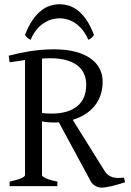

<svg xmlns="http://www.w3.org/2000/svg" viewBox="-20 -857 601 884"><path d="M24.4 0V-21Q57.6 -27.8 76.4 -35.9Q95.2 -43.9 95.2 -50.8V-580.6Q78.1 -578.1 60.3 -575.4Q42.5 -572.8 24.4 -570.3L20 -600.6Q43 -606.4 66.4 -611.6Q89.8 -616.7 115.2 -620.8Q140.6 -625 168.7 -627.4Q196.8 -629.9 229 -629.9Q285.6 -629.9 327.6 -618.7Q369.6 -607.4 397.5 -587.4Q425.3 -567.4 439 -540.3Q452.6 -513.2 452.6 -481.9Q452.6 -446.8 442.6 -418.2Q432.6 -389.6 414.3 -367.7Q396 -345.7 370.6 -330.1Q345.2 -314.5 314.9 -305.2L462.9 -67.9Q470.2 -57.1 478.8 -50.8Q487.3 -44.4 497.8 -41.3Q508.3 -38.1 521.2 -37.8Q534.2 -37.6 550.8 -39.1L556.2 -18.1Q523.9 -7.3 494.9 -0.2Q465.8 6.8 446.8 6.8Q432.6 6.8 419.2 -1Q405.8 -8.8 398.9 -20L251 -293.9Q244.6 -293 238.3 -293H225.1Q212.4 -293 199.7 -294.2Q187 -295.4 173.3 -298.3V-50.8Q173.3 -44.9 190.9 -36.4Q208.5 -27.8 244.1 -21V0ZM210.9 -588.9Q192.4 -588.9 173.3 -587.4V-337.4Q186.5 -335 196.3 -334.5Q206.1 -334 216.8 -334Q293.9 -334 335.4 -367.9Q377 -401.9 377 -466.8Q377 -493.7 367.4 -516.1Q357.9 -538.6 337.6 -554.7Q317.4 -570.8 285.9 -579.8Q254.4 -588.9 210.9 -588.9ZM95.2 -695.8Q109.9 -735.4 128.2 -762.2Q146.5 -789.1 166.7 -805.9Q187 -822.8 209 -830.1Q231 -837.4 252.9 -837.4Q276.9 -837.4 299.3 -830.1Q321.8 -822.8 342 -805.9Q362.3 -789.1 380.1 -762.2Q397.9 -735.4 412.6 -695.8Q406.7 -687 400.9 -682.4Q395 -677.7 386.7 -673.8Q374.5 -701.7 358.6 -720.7Q342.8 -739.7 325.2 -751.2Q307.6 -762.7 289.3 -767.8Q271 -772.9 254.9 -772.9Q237.8 -772.9 219 -767.8Q200.2 -762.7 182.4 -751.2Q164.6 -739.7 148.7 -720.7Q132.8 -701.7 121.1 -673.8Q112.8 -677.7 106.9 -682.4Q101.1 -687 95.2 -695.8Z"/></svg>

Font: Gentium Plus Eur
Style: Regular
Weight: 400
Designer: J. Victor Gaultney, Annie Olsen, Iska Routamaa, Becca Hirsbrunner
Foundry: SIL International
Version: Version 5.000